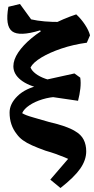

<svg xmlns="http://www.w3.org/2000/svg" viewBox="-20 -761 471 962"><path d="M283 181 232 139 336 18 351 48Q325 36 303 27Q281 18 258.5 10Q236 2 208 -6Q169 -20 141 -32.5Q113 -45 94.5 -58.5Q76 -72 64 -89Q28 -134 28 -197Q28 -241 68 -280Q108 -319 180 -334L270 -276Q231 -275 193 -263.5Q155 -252 127.5 -233.5Q100 -215 91 -194Q99 -189 111.5 -184Q124 -179 150.5 -171.5Q177 -164 225 -150Q272 -139 303.5 -128Q335 -117 356 -104Q386 -87 399 -61.5Q412 -36 412 -3Q412 41 382 84Q352 127 283 181ZM371 -256 214 -279 169 -313 181 -355 353 -393 382 -372Q386 -348 382.5 -317Q379 -286 371 -256ZM188 -317Q121 -331 84 -360.5Q47 -390 47 -429Q47 -462 71.5 -498.5Q96 -535 139 -570.5Q182 -606 239 -636.5Q296 -667 362 -689Q387 -666 406 -637Q425 -608 431 -584L415 -547Q348 -538 288.5 -518Q229 -498 187.5 -473Q146 -448 133 -423Q139 -407 158.5 -392Q178 -377 207.5 -366.5Q237 -356 273 -350ZM194 -591 181 -609Q77 -577 41 -604Q5 -631 22 -727L80 -741L136 -664Q197 -650 285 -651Z"/></svg>

Font: Eczar SemiBold
Style: Regular
Weight: 600
Designer: Vaibhav Singh
Foundry: Rosetta Type Foundry
Version: Version 2.000